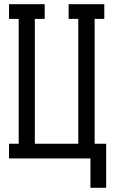

<svg xmlns="http://www.w3.org/2000/svg" viewBox="-20 -755 540 915"><path d="M411 140V0H23V-70H69V-665H23V-735H193V-665H146V-70H353V-665H307V-735H477V-665H431V-70H486V140Z"/></svg>

Font: Iosevka Gothic
Style: Regular
Weight: 400
Monospace: yes
Designer: Belleve Invis
Foundry: Belleve Invis
Version: Version 15.5.1; ttfautohint (v1.8.4)